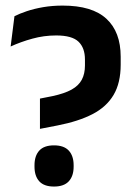

<svg xmlns="http://www.w3.org/2000/svg" viewBox="-20 -672 497 704"><path d="M126.5 -199.5V-310.5L172 -319.5Q216.5 -329 242.5 -343.5Q268.5 -358 280 -379.8Q291.5 -401.5 291.5 -432V-453.5Q291.5 -496.5 267.8 -519.2Q244 -542 186 -542Q141 -542 98.5 -530.2Q56 -518.5 19 -501.5L33 -612.5Q51.5 -622 78.2 -631Q105 -640 138.5 -645.8Q172 -651.5 210 -651.5Q318 -651.5 370.2 -603.2Q422.5 -555 422.5 -464V-435Q422.5 -368 396.5 -324Q370.5 -280 319.2 -253.5Q268 -227 191 -212ZM178 12Q141.5 12 124 -7.2Q106.5 -26.5 106.5 -61V-66Q106.5 -100.5 124 -119.8Q141.5 -139 178 -139Q214.5 -139 232.2 -119.8Q250 -100.5 250 -66V-61Q250 -26.5 232.2 -7.2Q214.5 12 178 12Z"/></svg>

Font: Anek Bangla Medium SemiBold
Style: Regular
Weight: 600
Version: Version 1.003